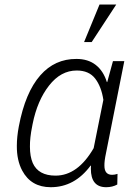

<svg xmlns="http://www.w3.org/2000/svg" viewBox="-20 -790 568 821"><path d="M434 10.5Q368.5 10.5 368.5 -68.5L369 -81.5L367.5 -82Q299 10.5 197 10.5Q113 10.5 75 -60.5Q51.5 -104.5 52 -166.5Q52 -204.5 60.5 -249.5Q88 -395 152.5 -468Q214.5 -538.5 307 -538Q356.5 -538 389.2 -512.5Q422 -487 437 -439H438.5L463 -528.5H511.5L433 -134Q426 -101.5 426.5 -81.5Q426.5 -42.5 459.5 -42.5Q470.5 -42.5 482.5 -46.5L481.5 -1Q460.5 10.5 434 10.5ZM217.5 -39Q312.5 -39 380.5 -156.5L422 -363Q413.5 -419.5 387 -454Q360.5 -488.5 308 -488.5Q240 -488.5 189.8 -424.2Q139.5 -360 119.5 -260L117.5 -249.5Q107.5 -200.5 108 -163Q108 -121 120 -93Q144 -39 217.5 -39ZM372 -610H339.5L405.5 -770.5H477Z"/></svg>

Font: Roberto Sans Light
Style: Italic
Weight: 300
Italic angle: -11°
Designer: Google
Version: Version 1.00;June 11, 2020;FontCreator 12.0.0.2522 64-bit; t